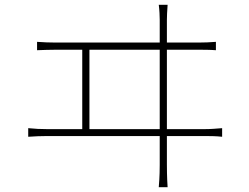

<svg xmlns="http://www.w3.org/2000/svg" viewBox="-20 -767 1040 803"><path d="M135 -592V-557C163 -558 188 -559 213 -559H324V-227H176C151 -227 126 -228 98 -231V-195C127 -197 151 -198 176 -198H648V-77C648 -67 648 -28 644 16H681C678 -27 678 -68 678 -79V-198H837C853 -198 884 -198 909 -195V-231C884 -229 862 -227 837 -227H678V-559H810C827 -559 858 -559 883 -557V-592C858 -590 836 -589 810 -589H678V-684C678 -695 679 -723 681 -747H644C647 -725 648 -698 648 -684V-589H213C188 -589 162 -590 135 -592ZM648 -227H354V-559H648Z"/></svg>

Font: Noto Sans CJK HK Thin
Style: Regular
Weight: 100
Designer: Ryoko NISHIZUKA 西塚涼子 (kana, bopomofo & ideographs); Paul D. Hunt (Latin, Greek & Cyrillic); Sandoll Communications 산돌커뮤니
Foundry: Adobe
Version: Version 2.004;hotconv 1.0.118;makeotfexe 2.5.65603